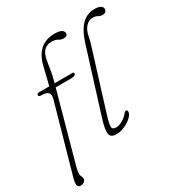

<svg xmlns="http://www.w3.org/2000/svg" viewBox="-205 -856 1090 1164"><g transform="rotate(-30 340.0 -274.0)"><path d="M69 -436Q69 -448 86 -448H156L186.5 -572.5Q220 -708.5 342 -708.5Q377.5 -708.5 391.5 -699Q405.5 -689.5 405.5 -677Q405.5 -655.5 378.5 -655.5Q360 -655.5 344.5 -665.5Q329 -675.5 301 -675.5Q269 -675.5 249.8 -655.8Q230.5 -636 223.5 -599.5Q217 -567.5 212.5 -534.2Q208 -501 199.5 -471L193 -448H317Q328 -448 328 -440Q328 -432 319.5 -427.5Q311 -423 298 -423H186.5L53 61Q47 82 47 102Q47 114.5 52 122Q57 129.5 57 140Q57 152 46.2 160.5Q35.5 169 21 169Q4 169 -0.2 154.8Q-4.5 140.5 5.5 104.5L139 -369Q147 -397 135 -411Q123 -425 84 -425Q69 -425 69 -436ZM627.5 -717Q655.5 -717 669 -708Q682.5 -699 682.5 -687Q682.5 -677 675.8 -669Q669 -661 653.5 -661Q635.5 -661 623.8 -669Q612 -677 589 -677Q564 -677 543 -654.2Q522 -631.5 515 -594Q511.5 -574.5 507.5 -559.8Q503.5 -545 495.5 -520L372 -123Q354.5 -66 356.2 -47.5Q358 -29 385 -29Q406 -29 432 -45.2Q458 -61.5 471.5 -80Q477.5 -88 484 -88Q494.5 -88 494.5 -76Q494.5 -58.5 474 -39Q453.5 -19.5 423.5 -6Q393.5 7.5 364.5 7.5Q325.5 7.5 319.8 -20.2Q314 -48 337 -122L474 -560Q500 -643.5 537.2 -680.2Q574.5 -717 627.5 -717Z"/></g></svg>

Font: Fraunces 9pt S100 Thin
Style: Italic
Weight: 100
Italic angle: -16°
Version: Version 1.000; ttfautohint (v1.8.3)